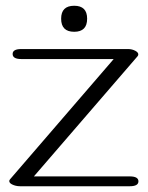

<svg xmlns="http://www.w3.org/2000/svg" viewBox="-20 -647 513 667"><path d="M237.8 -536.6Q192.4 -536.6 192.4 -582Q192.4 -627 237.8 -627Q282.7 -627 282.7 -582Q282.7 -536.6 237.8 -536.6ZM430.7 0H49.8Q34.7 0 22 -6.3Q12.2 -11.2 12.2 -18.1Q12.2 -21 15.1 -24.4L375 -441.9H53.7Q23.9 -441.9 23.9 -459.5Q23.9 -476.6 53.7 -476.6H424.8Q439 -476.6 450.7 -470.2Q460.4 -464.8 460.4 -458Q460.4 -454.6 458 -451.7L97.7 -34.2H430.7Q460.9 -34.2 460.9 -17.1Q460.9 0 430.7 0Z"/></svg>

Font: Gayathri Thin
Style: Regular
Weight: 100
Designer: Binoy Dominic <binoy.domenic@gmail.com>
Foundry: SMC
Version: Version 1.000